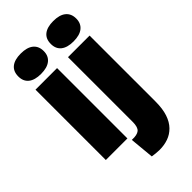

<svg xmlns="http://www.w3.org/2000/svg" viewBox="-270 -787 1019 1019"><g transform="rotate(-45 239.0 -277.5)"><path d="M36 0V-528H198V0ZM116 -566Q70 -566 45.5 -585.5Q21 -605 21 -642Q21 -680 45.5 -699.5Q70 -719 116 -719Q163 -719 187.5 -699Q212 -679 212 -642Q212 -606 187.5 -586Q163 -566 116 -566ZM276 164Q263 164 249.5 162.5Q236 161 222 159L209 22Q248 24 264 10.5Q280 -3 280 -42V-528H442V-33Q442 21 429.5 58.5Q417 96 394 119.5Q371 143 341 153.5Q311 164 276 164ZM360 -566Q314 -566 289.5 -585.5Q265 -605 265 -642Q265 -680 289.5 -699.5Q314 -719 360 -719Q407 -719 431.5 -699Q456 -679 456 -642Q456 -606 431.5 -586Q407 -566 360 -566Z"/></g></svg>

Font: Bricolage Grotesque 96pt ExtraBold
Style: Regular
Weight: 800
Designer: Mathieu Triay
Foundry: Atelier Triay
Version: Version 1.001;gftools[0.9.33.dev8+g029e19f]